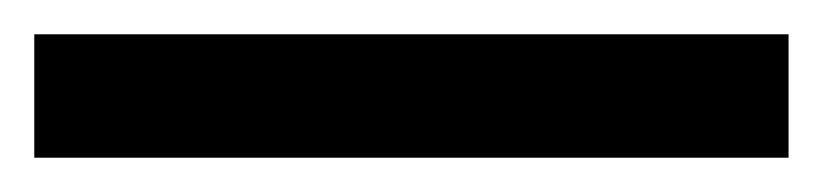

<svg xmlns="http://www.w3.org/2000/svg" viewBox="-20 30 480 112"><path d="M440 122H0V50H440Z"/></svg>

Font: Bebas Kai
Style: Regular
Weight: 400
Designer: Ryoichi Tsunekawa
Foundry: Dharma Type
Version: Version 1.001;PS 001.001;hotconv 1.0.70;makeotf.lib2.5.58329